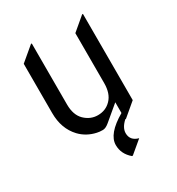

<svg xmlns="http://www.w3.org/2000/svg" viewBox="-180 -670 907 984"><g transform="rotate(-30 273.5 -178.5)"><path d="M317.4 200.2H312.5Q268.6 163.1 268.6 109.9Q268.6 44.4 376 -18.1V-81.5L288.1 -7.8Q267.1 9.8 250.5 9.8Q230 9.8 215.8 6.3Q160.2 -5.9 123 -44.9Q68.4 -103 68.4 -195.3V-486.8L151.4 -556.6H156.2V-195.3Q156.2 -133.3 189 -101.1Q222.7 -68.4 266.6 -68.4Q313.5 -68.4 344.2 -100.6Q376 -133.3 376 -195.3V-490.7L454.1 -556.6H459V-46.4L380.9 19.5H377Q342.8 50.8 342.8 82.5Q342.8 126.5 390.1 139.2Z"/></g></svg>

Font: Gothica
Style: Book
Weight: 400
Designer: Wojciech Kalinowski "wmk69" (wmk69@o2.pl)
Foundry: Wojciech Kalinowski "wmk69" (wmk69@o2.pl)
Version: Version 2.1.0; 2021-05-14